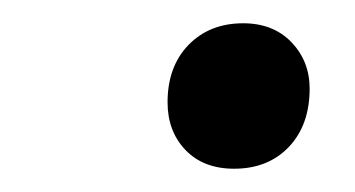

<svg xmlns="http://www.w3.org/2000/svg" viewBox="-20 -332 305 165"><path d="M124 -244.1Q124 -274.9 142.1 -293.5Q160.2 -312 189 -312Q214.8 -312 230.5 -295.7Q246.1 -279.3 246.1 -255.9Q246.1 -224.6 228.3 -205.8Q210.4 -187 181.2 -187Q154.8 -187 139.4 -203.1Q124 -219.2 124 -244.1Z"/></svg>

Font: Linguistics Pro
Style: Italic
Weight: 400
Italic angle: -12°
Designer: Stefan Peev, Context Ltd
Foundry: Stefan Peev, Context Ltd
Version: Version 001.000